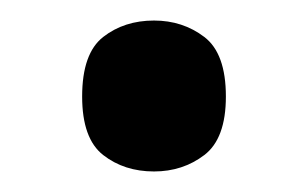

<svg xmlns="http://www.w3.org/2000/svg" viewBox="-20 -449 300 187"><path d="M130 -282Q101 -282 80.5 -298Q60 -314 60 -355Q60 -397 80.5 -413Q101 -429 130 -429Q158 -429 179 -413Q200 -397 200 -355Q200 -314 179 -298Q158 -282 130 -282Z"/></svg>

Font: Noto Serif Hebrew SemiCondensed SemiBold
Style: Regular
Weight: 600
Width: 4
Designer: Monotype Design Team
Foundry: Monotype Imaging Inc.
Version: Version 2.004; ttfautohint (v1.8.4.7-5d5b)